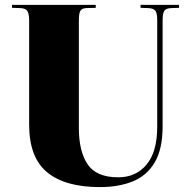

<svg xmlns="http://www.w3.org/2000/svg" viewBox="-20 -750 781 784"><path d="M388 14Q246 14 172.5 -46.5Q99 -107 99 -241V-668Q99 -693 92 -704.5Q85 -716 63 -717L29 -718V-730H371V-718L332 -717Q314 -716 308 -705.5Q302 -695 302 -667V-227Q302 -133 337.5 -79.5Q373 -26 463 -26Q535 -26 578.5 -78Q622 -130 622 -233V-668Q622 -696 614.5 -706Q607 -716 585 -717L554 -718V-730H711V-718L679 -717Q658 -716 651 -706Q644 -696 644 -667V-234Q644 -141 611.5 -86.5Q579 -32 521.5 -9Q464 14 388 14Z"/></svg>

Font: Literata 72pt ExtraBold
Style: Regular
Weight: 800
Designer: Latin by Veronika Burian and Jose Scaglione. Greek by Irene Vlachou. Cyrillic by Vera Evstafieva.
Foundry: TypeTogether
Version: Version 3.002